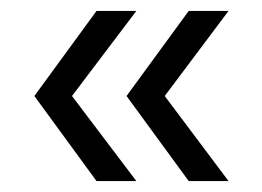

<svg xmlns="http://www.w3.org/2000/svg" viewBox="-20 -414 481 352"><path d="M157 -82 43 -238 157 -394H230L112 -238L230 -82ZM326 -82 212 -238 326 -394H399L282 -238L399 -82Z"/></svg>

Font: Outfit Light
Style: Regular
Weight: 300
Designer: Rodrigo Fuenzalida
Foundry: fragTYPE
Version: Version 1.100; ttfautohint (v1.8.4.7-5d5b)